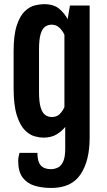

<svg xmlns="http://www.w3.org/2000/svg" viewBox="-20 -700 520 937"><path d="M162.6 45.9Q162.6 88.9 179 107.2Q195.3 125.5 228.5 125.5Q247.1 125.5 262.9 117.4Q278.8 109.4 288.6 87.9Q298.3 66.4 298.3 25.4V-80.6Q281.7 -59.6 255.9 -43.9Q230 -28.3 190.9 -28.3Q173.8 -28.3 149.7 -34.7Q125.5 -41 101.8 -64.2Q78.1 -87.4 62.3 -136.7Q46.4 -186 46.4 -271.5V-448.2Q46.4 -530.3 62.3 -577.1Q78.1 -624 101.8 -646Q125.5 -668 150.6 -673.8Q175.8 -679.7 193.8 -679.7Q243.2 -679.7 269.8 -656.5Q296.4 -633.3 310.1 -606.4L321.3 -672.9H417.5V-27.3Q417.5 85 373 151.1Q328.6 217.3 230 217.3Q185.5 217.3 148.9 206.3Q112.3 195.3 90.6 166.5Q68.8 137.7 68.8 85Q68.8 68.4 75.2 45.9ZM232.9 -128.9Q257.3 -128.9 272 -144Q286.6 -159.2 294.4 -177.7V-530.3Q285.2 -550.3 269.8 -564.9Q254.4 -579.6 232.4 -579.6Q214.4 -579.6 200.4 -570.1Q186.5 -560.5 178.5 -534.4Q170.4 -508.3 170.4 -458V-252Q170.4 -202.1 178.5 -175.5Q186.5 -148.9 200.7 -138.9Q214.8 -128.9 232.9 -128.9Z"/></svg>

Font: Fjalla One
Style: Regular
Weight: 400
Designer: Irina Smirnova, Eben Sorkin
Foundry: Sorkin Type
Version: Version 1.002; ttfautohint (v1.8.4.7-5d5b);gftools[0.9.25]